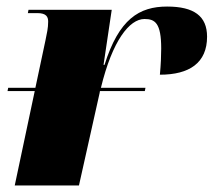

<svg xmlns="http://www.w3.org/2000/svg" viewBox="-20 -566 656 586"><path d="M3 -288H86L25 0H221L284 -282L285 -288H422L424 -298H288C323 -442 375 -508 421 -508C453 -508 472 -496 472 -418C472 -397 471 -370 468 -338C558 -338 612 -374 612 -454C612 -517 572 -546 490 -546C405 -546 343 -508 299 -368H296L321 -536H67L65 -526H94C122 -526 127 -514 127 -500C127 -480 123 -464 119 -444L88 -298H5Z"/></svg>

Font: Noto Serif Display Black
Style: Italic
Weight: 900
Italic angle: -12°
Designer: Monotype Design Team
Foundry: Monotype Imaging Inc.
Version: Version 2.009